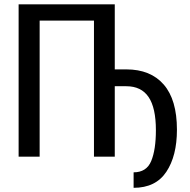

<svg xmlns="http://www.w3.org/2000/svg" viewBox="-20 -731 885 896"><path d="M515.6 -407.2H569.3Q682.6 -407.2 744.1 -336.4Q805.7 -265.6 805.7 -125.5Q805.7 -3.4 756.1 71Q706.5 145.5 603.5 145.5V73.2Q663.6 73.2 685.5 20.8Q707.5 -31.7 707.5 -123.5Q707.5 -228 673.3 -278.3Q639.2 -328.6 569.3 -328.6H515.6V0H418.5V-634.8H165V0H66.9V-710.9H515.6Z"/></svg>

Font: Franco
Style: Regular
Weight: 400
Designer: Google
Version: Version 1.200311; 2013